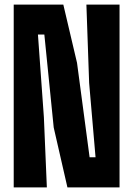

<svg xmlns="http://www.w3.org/2000/svg" viewBox="-20 -820 583 840"><path d="M40 0V-800H257L317 -545L372 -132H398L370 -457L358 -800H503V0H275L215 -262L174 -669H146L172 -307L185 0Z"/></svg>

Font: Big Shoulders Display Black
Style: Regular
Weight: 900
Designer: Patric King
Foundry: XO Type Co
Version: Version 1.000; ttfautohint (v1.8.2)